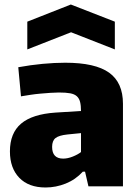

<svg xmlns="http://www.w3.org/2000/svg" viewBox="-20 -826 614 851"><path d="M182 5Q107 5 65.5 -38Q24 -81 24 -155Q24 -236 73.5 -278Q123 -320 226 -327L339 -334Q339 -358 335 -374Q331 -390 320.5 -399.5Q310 -409 291 -412.5Q272 -416 241 -416Q225 -416 203.5 -414.5Q182 -413 159 -411Q136 -409 113.5 -405.5Q91 -402 73 -399L61 -528Q116 -538 169 -543Q222 -548 269 -548Q402 -548 463.5 -504Q525 -460 525 -366V0H372L357 -65H347Q315 -30 271.5 -12.5Q228 5 182 5ZM260 -123Q280 -123 302.5 -132Q325 -141 339 -152V-236L279 -230Q241 -226 226 -214Q211 -202 211 -175Q211 -123 260 -123ZM101 -730 294 -806 489 -730V-607L295 -683L101 -607Z"/></svg>

Font: Encode Sans Narrow
Style: ExtraBold
Weight: 800
Designer: Pablo Impallari, Andres Torresi
Foundry: Pablo Impallari, Andres Torresi
Version: Version 1.000; ttfautohint (v1.00) -l 8 -r 50 -G 200 -x 14 -